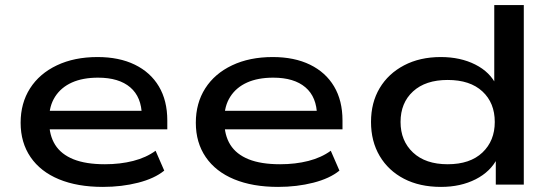

<svg xmlns="http://www.w3.org/2000/svg" viewBox="-20 -725 2175 754"><path d="M384 9Q284 9 211.5 -21Q139 -51 100 -108Q61 -165 61 -243Q61 -320 98 -378Q135 -436 203.5 -468.5Q272 -501 363 -501Q448 -501 509.5 -471Q571 -441 604 -385.5Q637 -330 637 -252V-217H149V-290H560L537 -271Q536 -344 491.5 -382Q447 -420 365 -420Q305 -420 262.5 -401Q220 -382 196.5 -345.5Q173 -309 173 -258V-249Q173 -194 196.5 -156.5Q220 -119 268.5 -99.5Q317 -80 392 -80Q452 -80 503 -93Q554 -106 591 -133L625 -55Q587 -24 522.5 -7.5Q458 9 384 9Z M1072 9Q972 9 899.5 -21Q827 -51 788 -108Q749 -165 749 -243Q749 -320 786 -378Q823 -436 891.5 -468.5Q960 -501 1051 -501Q1136 -501 1197.5 -471Q1259 -441 1292 -385.5Q1325 -330 1325 -252V-217H837V-290H1248L1225 -271Q1224 -344 1179.5 -382Q1135 -420 1053 -420Q993 -420 950.5 -401Q908 -382 884.5 -345.5Q861 -309 861 -258V-249Q861 -194 884.5 -156.5Q908 -119 956.5 -99.5Q1005 -80 1080 -80Q1140 -80 1191 -93Q1242 -106 1279 -133L1313 -55Q1275 -24 1210.5 -7.5Q1146 9 1072 9Z M1712 9Q1628 9 1566.5 -23Q1505 -55 1471 -112.5Q1437 -170 1437 -246Q1437 -322 1471 -379Q1505 -436 1567 -468.5Q1629 -501 1711 -501Q1788 -501 1846.5 -471.5Q1905 -442 1930 -389H1921V-705H2037V0H1927V-105H1934Q1907 -51 1848 -21Q1789 9 1712 9ZM1738 -80Q1826 -80 1874.5 -126Q1923 -172 1923 -246Q1923 -321 1874.5 -366Q1826 -411 1738 -411Q1651 -411 1602 -366Q1553 -321 1553 -246Q1553 -172 1602 -126Q1651 -80 1738 -80Z"/></svg>

Font: Nunito Sans 10pt Expanded SemiBold
Style: Regular
Weight: 600
Width: 7
Designer: Vernon Adams
Foundry: Vernon Adams
Version: Version 3.101;gftools[0.9.27]